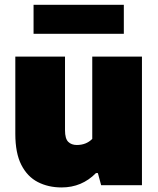

<svg xmlns="http://www.w3.org/2000/svg" viewBox="-20 -792 676 821"><path d="M243.5 9.5Q186.5 9.5 141.8 -13.5Q97 -36.5 71.2 -87Q45.5 -137.5 45.5 -219.5V-550H258V-235Q258 -199 271.8 -185.5Q285.5 -172 308.5 -172Q348.5 -172 374.5 -198V-550H587V0H412.5L398.5 -52H390.5Q330 9.5 243.5 9.5ZM123.5 -647.5V-771.5H509.5V-647.5Z"/></svg>

Font: Encode Sans Black
Style: Regular
Weight: 900
Designer: Multiple Designers
Foundry: Impallari Type
Version: Version 3.002; ttfautohint (v1.8.3) -l 8 -r 50 -G 200 -x 14 